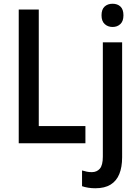

<svg xmlns="http://www.w3.org/2000/svg" viewBox="-20 -765 743 1025"><path d="M80 0V-714H187V-92H436V0ZM489 240Q469 240 450.5 237Q432 234 418 229V145Q431 149 443.5 151.5Q456 154 470 154Q497 154 513 135.5Q529 117 529 71V-539H632V74Q632 127 617 164Q602 201 570.5 220.5Q539 240 489 240ZM522 -683Q522 -715 538.5 -730Q555 -745 581 -745Q607 -745 623 -730Q639 -715 639 -683Q639 -652 622.5 -636.5Q606 -621 581 -621Q556 -621 539 -636.5Q522 -652 522 -683Z"/></svg>

Font: Noto Sans Display SemiCondensed Medium
Style: Regular
Weight: 500
Width: 4
Designer: Monotype Design Team
Foundry: Monotype Imaging Inc.
Version: Version 2.003